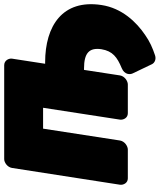

<svg xmlns="http://www.w3.org/2000/svg" viewBox="59 -666 779 938"><g transform="rotate(-90 449.0 -196.5)"><path d="M614 -366H607L632 -528C634 -544 623 -566 600 -566H141C125 -566 102 -551 98 -528L16 0C14 16 24 38 47 38H188C204 38 228 23 232 0L290 -376H392L334 0C332 16 342 38 365 38H506C522 38 546 23 550 0L577 -176H584C659 -176 687 -151 678 -91C669 -36 639 -14 586 8C552 22 554 50 560 62L605 156C612 170 630 177 648 171C684 159 716 145 747 123C811 80 879 9 894 -91C923 -281 792 -366 614 -366Z"/></g></svg>

Font: Asimov Print
Style: EIt
Weight: 500
Designer: Google
Version: Version 2.000980; 2014